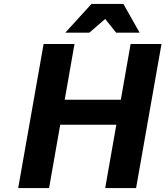

<svg xmlns="http://www.w3.org/2000/svg" viewBox="-20 -962 846 982"><path d="M314 -795 448 -942H611L694 -795H574L518 -865L437 -795ZM73 0 203 -737H361L311 -452H598L648 -737H806L676 0H518L575 -324H288L231 0Z"/></svg>

Font: Tomorrow SemiBold
Style: Italic
Weight: 600
Italic angle: -10°
Designer: Tony de Marco, Monica Rizzolli
Foundry: Just in Type
Version: Version 2.002